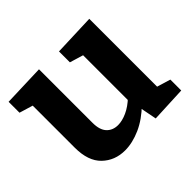

<svg xmlns="http://www.w3.org/2000/svg" viewBox="-130 -709 892 892"><g transform="rotate(-45 315.5 -263.0)"><path d="M233 12Q166.3 12 121.3 -31.3Q76.3 -74.7 76.3 -162.7V-455L89.3 -435L9.7 -459V-530.7L216.3 -537.7V-185.7Q216.3 -139.3 237.3 -116.8Q258.3 -94.3 293.3 -94.3Q320.3 -94.3 352.5 -108.8Q384.7 -123.3 416.7 -153.7L407.3 -128.7V-458L420.3 -435L340.7 -459V-530.7L547.3 -538.3V-74.3L530.3 -97.7L614 -72.3V-0.7L438.3 7.3L419.3 -90.7L438.7 -84.3Q389.3 -35.7 335.7 -11.8Q282 12 233 12Z"/></g></svg>

Font: Bitter Thin
Style: Regular
Weight: 100
Designer: Sol Matas, and Bitter project Authors
Foundry: Sol Matas
Version: Version 2.002